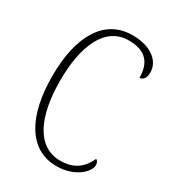

<svg xmlns="http://www.w3.org/2000/svg" viewBox="-179 -822 836 930"><g transform="rotate(30 239.5 -357.0)"><path d="M283 10C388 10 447 -54 447 -88C447 -103 442 -112 433 -117C409 -64 368 -22 286 -22C154 -22 92 -160 92 -358C92 -556 153 -693 284 -693C383 -693 418 -641 418 -562C438 -562 451 -580 451 -611C451 -670 395 -724 287 -724C130 -724 48 -583 48 -358C48 -136 128 10 283 10Z"/></g></svg>

Font: Noto Serif Devanagari Condensed ExtraLight
Style: Regular
Weight: 200
Width: 3
Designer: Universal Thirst, Indian Type Foundry and the Monotype Design Team
Foundry: Monotype Imaging Inc.
Version: Version 2.004